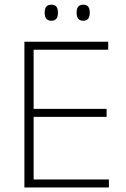

<svg xmlns="http://www.w3.org/2000/svg" viewBox="-20 -822 552 842"><path d="M87 0V-639H127.5V0ZM99.5 0V-35H457.5V0ZM109.5 -309.5V-344.5H447.5V-309.5ZM98.5 -604V-639H454.5V-604ZM205 -731Q190.5 -731 183.2 -739.8Q176 -748.5 176 -765V-768.5Q176 -784.5 183.2 -793Q190.5 -801.5 205 -801.5Q220 -801.5 227 -793Q234 -784.5 234 -768.5V-765Q234 -748.5 227 -739.8Q220 -731 205 -731ZM345 -731Q330.5 -731 323.2 -739.8Q316 -748.5 316 -765V-768.5Q316 -784.5 323.2 -793Q330.5 -801.5 345 -801.5Q359.5 -801.5 366.5 -793Q373.5 -784.5 373.5 -768.5V-765Q373.5 -748.5 366.5 -739.8Q359.5 -731 345 -731Z"/></svg>

Font: Anek Tamil ExtraLight
Style: Regular
Weight: 250
Version: Version 1.003